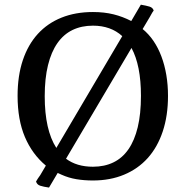

<svg xmlns="http://www.w3.org/2000/svg" viewBox="-20 -764 782 832"><path d="M708 -348.6Q708 -262.7 685.3 -194.6Q662.6 -126.5 620.4 -79.3Q578.1 -32.2 517.8 -7.1Q457.5 18.1 382.8 18.1Q344.7 18.1 311 12.5Q277.3 6.8 247.1 -6.8L230 -14.6L192.4 48.8Q168.5 45.4 154.3 40.8Q140.1 36.1 136.2 22.5Q140.1 15.6 144.5 9Q148.9 2.4 154.3 -4.9L178.7 -46.4Q119.6 -95.7 87.9 -170.4Q56.2 -245.1 56.2 -348.6Q56.2 -435.5 78.9 -503.2Q101.6 -570.8 144 -617.2Q186.5 -663.6 246.8 -687.7Q307.1 -711.9 382.8 -711.9Q431.6 -711.9 471.9 -701.9Q512.2 -691.9 548.8 -672.9L590.3 -743.7Q613.8 -739.7 627.9 -735.4Q642.1 -731 646 -718.3Q640.6 -711.4 637.2 -704.8Q633.8 -698.2 629.4 -690.9L598.1 -638.2Q624.5 -616.7 645 -586.7Q665.5 -556.6 679.4 -519.5Q693.4 -482.4 700.7 -439.2Q708 -396 708 -348.6ZM173.8 -347.2Q173.8 -201.2 224.1 -123L509.8 -607.4Q460 -652.8 382.8 -652.8Q333 -652.8 294.2 -634Q255.4 -615.2 228.8 -577.1Q202.1 -539.1 188 -481.7Q173.8 -424.3 173.8 -347.2ZM382.8 -41.5Q432.6 -41.5 471.4 -60.3Q510.3 -79.1 536.6 -117.2Q563 -155.3 576.9 -212.9Q590.8 -270.5 590.8 -348.6Q590.8 -480.5 549.8 -556.2L266.1 -76.2Q312.5 -41.5 382.8 -41.5Z"/></svg>

Font: Tienne
Style: Regular
Weight: 400
Designer: vernon adams
Foundry: vernon adams
Version: Version 1.001